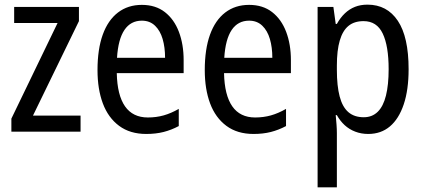

<svg xmlns="http://www.w3.org/2000/svg" viewBox="-20 -567 1825 827"><path d="M327 0H29V-56L228 -468H41V-537H320V-476L122 -69H327Z M591 -546Q650 -546 690 -515Q730 -484 750.5 -430Q771 -376 771 -308V-252H483Q485 -157 518.5 -109Q552 -61 617 -61Q653 -61 685 -70Q717 -79 750 -98V-24Q718 -7 684.5 1.5Q651 10 610 10Q540 10 493 -25Q446 -60 423 -121.5Q400 -183 400 -265Q400 -355 422.5 -417.5Q445 -480 488 -513Q531 -546 591 -546ZM591 -478Q543 -478 516 -438Q489 -398 484 -318H691Q691 -363 680.5 -399Q670 -435 647.5 -456.5Q625 -478 591 -478Z M1053 -546Q1112 -546 1152 -515Q1192 -484 1212.5 -430Q1233 -376 1233 -308V-252H945Q947 -157 980.5 -109Q1014 -61 1079 -61Q1115 -61 1147 -70Q1179 -79 1212 -98V-24Q1180 -7 1146.5 1.5Q1113 10 1072 10Q1002 10 955 -25Q908 -60 885 -121.5Q862 -183 862 -265Q862 -355 884.5 -417.5Q907 -480 950 -513Q993 -546 1053 -546ZM1053 -478Q1005 -478 978 -438Q951 -398 946 -318H1153Q1153 -363 1142.5 -399Q1132 -435 1109.5 -456.5Q1087 -478 1053 -478Z M1563 -547Q1647 -547 1693.5 -477.5Q1740 -408 1740 -269Q1740 -180 1719 -117.5Q1698 -55 1659.5 -22.5Q1621 10 1566 10Q1536 10 1510 0Q1484 -10 1464.5 -28Q1445 -46 1431 -71H1426Q1428 -51 1429.5 -30.5Q1431 -10 1431 6V240H1348V-537H1416L1426 -464H1431Q1446 -491 1465.5 -509.5Q1485 -528 1509 -537.5Q1533 -547 1563 -547ZM1546 -476Q1506 -476 1481 -455.5Q1456 -435 1443.5 -392.5Q1431 -350 1431 -285V-266Q1431 -197 1443 -151.5Q1455 -106 1480.5 -84Q1506 -62 1547 -62Q1583 -62 1607 -85.5Q1631 -109 1642.5 -155.5Q1654 -202 1654 -269Q1654 -369 1628.5 -422.5Q1603 -476 1546 -476Z"/></svg>

Font: Noto Sans Khmer Condensed
Style: Regular
Weight: 400
Width: 3
Designer: Danh Hong and the Monotype Design Team
Foundry: Monotype Imaging Inc.
Version: Version 2.004